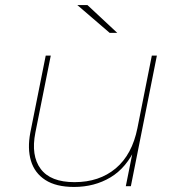

<svg xmlns="http://www.w3.org/2000/svg" viewBox="-20 -737 704 760"><path d="M273 3Q202 3 159.5 -24.5Q117 -52 102.5 -100.5Q88 -149 100 -212L161 -517H181L120 -212Q102 -121 141 -68.5Q180 -16 275 -16Q373 -16 438 -70.5Q503 -125 524 -230L581 -517H601L498 0H478L508 -150L518 -155Q481 -73 417.5 -35Q354 3 273 3ZM414 -607 286 -717H326L444 -607Z"/></svg>

Font: Montserrat Thin Thin
Style: Italic
Weight: 250
Italic angle: -11.3°
Version: Version 9.000